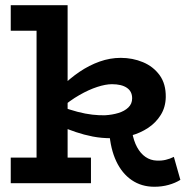

<svg xmlns="http://www.w3.org/2000/svg" viewBox="-20 -706 731 740"><path d="M410.9 -173.2Q371.3 -173.2 337.3 -179.8Q303.3 -186.5 272.6 -196.9Q241.9 -207.4 212.4 -218.6V-296.1Q248 -283.2 278.7 -275.1Q309.4 -267.1 335.9 -264.1Q362.4 -261.2 384.2 -261.7Q412.6 -263.3 436.3 -270.5Q460 -277.7 474.6 -291.8Q489.3 -305.8 489.3 -327.1Q489.3 -354 468.8 -367.7Q448.4 -381.5 411.6 -381.5Q387.2 -381.5 354.7 -370.9Q322.1 -360.3 285.8 -339.5Q249.5 -318.8 212.4 -286.8L214.7 -369.7Q249.3 -404 286.5 -429.2Q323.7 -454.4 363.9 -468.7Q404.1 -483 445.3 -483Q491.1 -483 530.9 -466.4Q570.7 -449.8 595.2 -416.3Q619.6 -382.8 618.9 -331.7Q618.1 -292.6 599.5 -262.9Q581 -233.1 550.9 -213.1Q520.8 -193.2 484.1 -183.2Q447.3 -173.2 410.9 -173.2ZM21.4 0V-98.5H330.6V0ZM120.9 -30.7V-686H240.6V-30.7ZM21.4 -587.5V-686H231.4V-587.5ZM574.8 13.8Q525.3 13.8 487.8 -11.8Q450.2 -37.4 428 -84.6Q405.8 -131.9 401.2 -197H489.3Q495.1 -163 508.4 -138.6Q521.7 -114.2 541 -101Q560.3 -87.8 584.7 -87Q603 -86.2 619.1 -90.1Q635.1 -93.9 650.1 -101.4L675.2 -12.8Q655.4 -0.5 629.8 6.6Q604.2 13.8 574.8 13.8Z"/></svg>

Font: BioRhyme ExtraBold
Style: Regular
Weight: 800
Designer: Aoife Mooney
Foundry: Aoife Mooney Type
Version: Version 1.600;gftools[0.9.33]